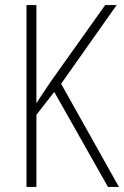

<svg xmlns="http://www.w3.org/2000/svg" viewBox="-20 -734 487 754"><path d="M447 0 220 -405 438 -714H393L181 -416C155 -377 134 -347 123 -328V-714H84V0H123V-283L193 -373L404 0Z"/></svg>

Font: Noto Sans Devanagari Condensed ExtraLight
Style: Regular
Weight: 200
Width: 3
Designer: Jelle Bosma - Monotype Design Team
Foundry: Monotype Imaging Inc.
Version: Version 2.004